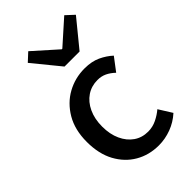

<svg xmlns="http://www.w3.org/2000/svg" viewBox="-230 -829 920 920"><g transform="rotate(-45 229.5 -369.0)"><path d="M276 12Q210 12 157.5 -18.5Q105 -49 74 -106Q43 -163 43 -244Q43 -326 77 -383.5Q111 -441 165.5 -471Q220 -501 284 -501Q332 -501 366.5 -485Q401 -469 427 -445L377 -379Q357 -398 336 -408Q315 -418 289 -418Q248 -418 216 -396.5Q184 -375 165.5 -335.5Q147 -296 147 -244Q147 -192 165 -153Q183 -114 214 -92.5Q245 -71 286 -71Q317 -71 344.5 -84.5Q372 -98 393 -116L435 -49Q402 -19 360.5 -3.5Q319 12 276 12ZM223 -575 111 -712 152 -750 272 -643H276L396 -750L437 -712L325 -575Z"/></g></svg>

Font: Assistant ExtraLight SemiBold
Style: Regular
Weight: 600
Version: Version 3.000